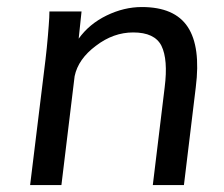

<svg xmlns="http://www.w3.org/2000/svg" viewBox="-20 -534 647 554"><path d="M66.9 0 111.3 -362.3Q113.3 -378.9 115 -396Q116.7 -413.1 118.2 -430.2Q119.6 -447.3 120.6 -460.4Q121.6 -473.6 122.1 -482.9L122.6 -501H215.3L207 -422.4Q237.3 -464.8 287.6 -489.3Q337.9 -513.7 389.2 -513.7Q483.9 -513.7 521.7 -456.3Q559.6 -398.9 544.9 -282.2L510.7 0H420.9L455.1 -281.7Q465.3 -362.3 445.8 -401.9Q426.3 -440.4 364.3 -440.4Q307.1 -440.4 256.8 -401.9Q205.6 -363.8 195.3 -314L157.2 0Z"/></svg>

Font: Ride
Style: Italic
Weight: 400
Version: Version 3.000